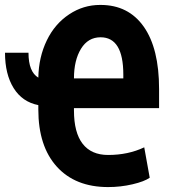

<svg xmlns="http://www.w3.org/2000/svg" viewBox="-26 -740 704 771"><path d="M377.9 -590.3Q327.6 -590.3 299.3 -544.2Q271 -498 271 -425.3H469.2V-440.4Q469.2 -590.3 377.9 -590.3ZM408.2 11.2Q276.4 11.2 202.1 -70.8Q127.9 -152.8 127.9 -300.3V-317.9Q63.5 -330.6 28.8 -386.2Q-5.9 -441.9 -5.9 -528.3H88.4Q88.4 -451.7 127.9 -428.2Q129.4 -510.7 162.1 -578.1Q194.3 -644.5 252 -682.6Q308.6 -720.2 376 -720.2Q377 -720.2 377.9 -720.2Q489.7 -720.2 551.3 -632.8Q612.8 -545.4 612.8 -382.8V-305.7H271V-296.4Q271 -207.5 305.9 -162.6Q340.8 -117.7 408.2 -117.7Q488.8 -117.7 553.2 -148.4L575.2 -26.4Q554.2 -11.2 506.3 0Q458.5 11.2 408.2 11.2Z"/></svg>

Font: MAUL Condensed Bold
Style: Condensed Bold
Weight: 700
Designer: MAUL
Version: Version 1.0; 2020; ttfautohint (v1.8.3)